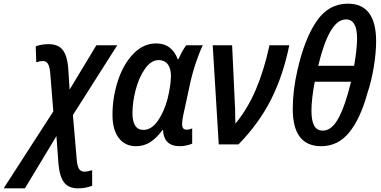

<svg xmlns="http://www.w3.org/2000/svg" viewBox="-140 -788 2079 1048"><path d="M151 -180 134 -391Q131 -425 121.5 -440Q112 -455 93 -455Q79 -455 58 -448L55 -535Q86 -547 125 -547Q177 -547 201.5 -516.5Q226 -486 232 -422L240 -299L386 -541H500L258 -160L279 85Q282 119 291.5 134Q301 149 322 149Q335 149 363 141V226Q327 240 286 240Q234 240 209.5 207.5Q185 175 179 105L168 -45L-4 240H-120Z M474 -161Q474 -258 504 -348.5Q534 -439 588.5 -495Q643 -551 712 -551Q756 -551 785.5 -528.5Q815 -506 830 -465H834Q857 -517 877 -541H967Q948 -502 929 -445.5Q910 -389 897 -329L860 -158Q854 -131 854 -110Q854 -80 879 -80Q892 -80 909 -87V-4Q896 2 877 6Q858 10 842 10Q754 10 750 -78H747Q715 -35 680.5 -12.5Q646 10 602 10Q543 10 508.5 -34.5Q474 -79 474 -161ZM775 -250Q793 -325 793 -374Q793 -415 775.5 -437.5Q758 -460 726 -460Q685 -460 652 -413.5Q619 -367 601 -299Q583 -231 583 -171Q583 -79 643 -79Q687 -79 721.5 -128.5Q756 -178 775 -250Z M1021 -541H1127L1141 -241Q1144 -193 1144 -146Q1145 -134 1145 -113Q1211 -193 1256 -298Q1301 -403 1331 -541H1439Q1406 -378 1340.5 -247Q1275 -116 1162 0H1054Z M1458 -193Q1458 -296 1484 -407Q1522 -575 1587.5 -671.5Q1653 -768 1759 -768Q1913 -768 1913 -562Q1913 -502 1900.5 -424Q1888 -346 1865 -278Q1827 -140 1766 -65Q1705 10 1613 10Q1458 10 1458 -193ZM1793 -429Q1809 -522 1809 -578Q1809 -682 1749 -682Q1701 -682 1663.5 -616.5Q1626 -551 1597 -429ZM1776 -342H1578Q1560 -246 1560 -184Q1560 -129 1575 -102Q1590 -75 1622 -75Q1671 -75 1708 -144Q1745 -213 1776 -342Z"/></svg>

Font: Noto Sans UI NarrowMedium
Style: Italic
Weight: 500
Width: 4
Italic angle: -12°
Designer: Monotype Design Team
Foundry: Monotype Imaging Inc.
Version: Version 1.001